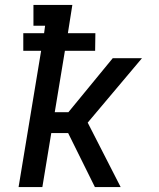

<svg xmlns="http://www.w3.org/2000/svg" viewBox="-20 -755 640 775"><path d="M363 0 255 -218H187L151 0H55L146 -550H74V-621H158L162 -651H115V-735H272L254 -621H365L364 -550H242L201 -302H256L435 -520H553L334 -260L467 0Z"/></svg>

Font: Iosevka HT Medium Extended
Style: Italic
Weight: 500
Width: 7
Italic angle: -9°
Monospace: yes
Designer: Belleve Invis
Foundry: Belleve Invis
Version: Version 32.3.0; ttfautohint (v1.8.4)